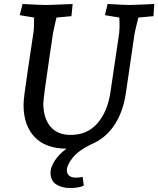

<svg xmlns="http://www.w3.org/2000/svg" viewBox="-20 -730 793 962"><path d="M233 135Q233 109 253.5 76.5Q274 44 313 15Q207 14 152.5 -44.5Q98 -103 98 -204Q98 -223 103 -263Q108 -303 119 -376L147 -563Q151 -584 151 -642L79 -654L93 -710Q188 -705 208 -705Q232 -705 344 -710L338 -649L263 -642Q262 -635 258 -621Q253 -599 248 -575Q243 -551 242 -539L228 -445Q212 -337 205 -284.5Q198 -232 197 -212Q197 -139 232 -96.5Q267 -54 334 -54Q417 -54 467.5 -111.5Q518 -169 533 -266L577 -563Q579 -583 579 -607L578 -642L506 -654L519 -710Q609 -705 627 -705Q648 -705 753 -710L749 -649L673 -642Q654 -568 651 -539L611 -266Q597 -169 552.5 -102.5Q508 -36 435 -6Q373 24 344 60.5Q315 97 315 123Q315 140 326.5 150Q338 160 360 160Q381 160 394 156L400 200Q375 212 331 212Q289 212 261 193.5Q233 175 233 135Z"/></svg>

Font: Andada Pro Medium
Style: Italic
Weight: 500
Italic angle: -7°
Designer: Carolina Giovagnoli
Foundry: Huerta Tipografica
Version: Version 3.005; ttfautohint (v1.8.4)